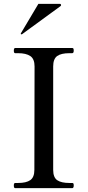

<svg xmlns="http://www.w3.org/2000/svg" viewBox="-20 -980 456 1000"><path d="M59 0Q52 0 52 -14Q52 -27 59 -27H74Q117 -27 138 -42Q159 -57 159 -95L160 -634Q160 -673 138 -688Q116 -703 74 -703H59Q52 -703 52 -716Q52 -730 59 -730H356Q361 -730 362.5 -726.5Q364 -723 364 -716Q364 -703 356 -703H342Q298 -703 277.5 -688Q257 -673 257 -634V-95Q257 -56 278 -41.5Q299 -27 342 -27H356Q361 -27 362.5 -24Q364 -21 364 -14Q364 0 356 0ZM295 -948Q298 -950 298 -953Q298 -960 291 -960H180L89 -807L88 -804Q88 -803 89 -802Q90 -801 92 -801L95 -802Z"/></svg>

Font: Shippori Mincho Medium
Style: Regular
Weight: 500
Designer: FONTDASU
Foundry: FONTDASU / Google Inc. / but / Adobe
Version: Version 3.110; ttfautohint (v1.8.3)